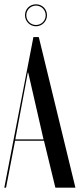

<svg xmlns="http://www.w3.org/2000/svg" viewBox="-22 -871 370 891"><path d="M94 -800C94 -772 117 -749 145 -749C173 -749 196 -772 196 -800C196 -829 174 -851 145 -851C116 -851 94 -829 94 -800ZM100 -800C100 -825 120 -845 145 -845C170 -845 190 -825 190 -800C190 -775 170 -755 145 -755C120 -755 100 -775 100 -800ZM-2 0H6L48 -218H182L235 0H328L158 -699H133ZM107 -534H109L180 -224H49Z"/></svg>

Font: Moniqa SemBd Display
Style: Regular
Weight: 600
Designer: Rajesh Rajput
Foundry: Rajesh Rajput
Version: Version 1.000